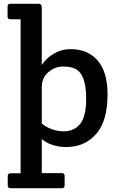

<svg xmlns="http://www.w3.org/2000/svg" viewBox="-20 -766 624 1016"><path d="M89 151V-664H35Q20 -664 20 -679V-731Q20 -746 35 -746H186Q198 -746 201 -731V-422Q225 -459 265 -482.5Q305 -506 353 -506Q445 -506 497 -445.5Q549 -385 549 -267Q549 -124 488 -56Q427 12 331 12Q252 12 201 -30V150H307Q322 150 322 165V215Q322 230 307 230H36Q21 230 21 215V166Q21 151 36 151ZM201 -304V-113Q217 -97 250 -84Q283 -71 315 -71Q373 -71 404.5 -110.5Q436 -150 436 -244Q436 -372 380 -401Q356 -414 314 -414Q272 -414 236.5 -384.5Q201 -355 201 -304Z"/></svg>

Font: Crete Round
Style: Regular
Weight: 400
Designer: Veronika Burian
Foundry: TypeTogether
Version: Version 1.001